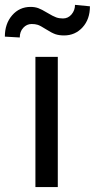

<svg xmlns="http://www.w3.org/2000/svg" viewBox="-68 -759 385 779"><path d="M166.5 0V-528.3H75.7V0ZM296.9 -733.4 236.3 -739.3C236.3 -724.6 231.7 -711.8 222.4 -700.7C213.1 -689.6 201.5 -684.1 187.5 -684.1C177.4 -684.1 168.2 -685.5 159.9 -688.5C151.6 -691.4 139.6 -697.6 124 -707C108.4 -716.5 96 -722.8 86.9 -726.1C77.8 -729.3 67.5 -731 56.2 -731C25.9 -731 0.9 -719.6 -18.8 -696.8C-38.5 -674 -48.3 -645.2 -48.3 -610.4L12.2 -606.9C12.2 -622.9 16.9 -636 26.4 -646.2C35.8 -656.5 47.2 -661.6 60.5 -661.6C69.7 -661.6 77.7 -660.6 84.7 -658.4C91.7 -656.3 103.1 -650.2 118.9 -640.1C134.7 -630 147.5 -623.4 157.2 -620.1C167 -616.9 178.5 -615.2 191.9 -615.2C221.8 -615.2 246.8 -626.1 266.8 -647.9C286.9 -669.8 296.9 -698.2 296.9 -733.4Z"/></svg>

Font: Roboto1
Style: rg
Weight: 400
Designer: Google
Version: Version 2.137; 2017